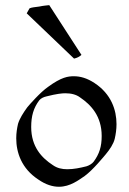

<svg xmlns="http://www.w3.org/2000/svg" viewBox="-20 -713 491 733"><path d="M291 -503.4 168 -693.4C160.6 -692.4 145 -691.4 129.9 -688L107.9 -685.1C102.1 -684.1 96.7 -683.1 92.8 -681.2L82 -662.1L262.7 -489.3C274.9 -492.2 282.7 -496.1 291 -503.4ZM158.2 -345.2C196.8 -355 216.8 -356.9 229 -356.9C250 -356.9 270 -353 286.1 -340.8C327.1 -313 368.2 -270 368.2 -193.8C368.2 -152.8 358.9 -125 337.9 -96.2C332 -87.9 319.8 -81.1 310.1 -78.1C285.2 -71.8 261.2 -66.9 236.8 -66.9C216.8 -66.9 198.2 -70.8 181.2 -83C140.1 -109.9 99.1 -151.9 99.1 -228C99.1 -270 107.9 -300.8 129.9 -330.1C136.2 -337.9 147 -342.8 158.2 -345.2ZM383.8 -124C398.9 -142.1 413.1 -163.1 418 -183.1C421.9 -200.2 424.8 -219.2 424.8 -238.8C424.8 -293 404.8 -354 340.8 -396C312 -415 286.1 -421.9 262.2 -421.9C240.2 -421.9 214.8 -418.9 164.1 -381.8C134.8 -361.8 92.8 -314 84 -303.2C68.8 -282.2 55.2 -261.2 48.8 -240.2C44.9 -223.1 42 -205.1 42 -185.1C42 -130.9 62 -69.8 126 -27.8C154.8 -7.8 181.2 0 205.1 0C248 0 280.8 -25.9 303.2 -41C335.9 -64.9 377.9 -117.2 383.8 -124Z"/></svg>

Font: Pierce
Style: Roman
Weight: 500
Version: Version 0.2.0